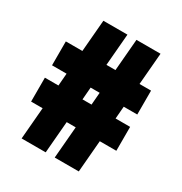

<svg xmlns="http://www.w3.org/2000/svg" viewBox="-172 -868 944 995"><g transform="rotate(30 300.0 -370.0)"><path d="M98 0 114 -190H45V-333H126L132 -407H45V-550H144L160 -740H304L288 -550H342L358 -740H502L486 -550H555V-407H474L468 -333H555V-190H456L440 0H296L312 -190H258L242 0ZM270 -333H324L330 -407H276Z"/></g></svg>

Font: Encode Sans Condensed Condensed Black
Style: Regular
Weight: 900
Width: 3
Designer: Multiple Designers
Foundry: Impallari Type
Version: Version 3.000; ttfautohint (v1.8.3) -l 8 -r 50 -G 200 -x 14 